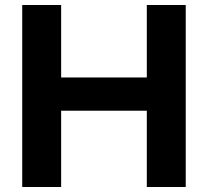

<svg xmlns="http://www.w3.org/2000/svg" viewBox="-20 -749 833 769"><path d="M69 0V-729H224.9V0ZM568 0V-729H723.9V0ZM192 -305.6V-438.7H600.9V-305.6Z"/></svg>

Font: Mona Sans ExtraLight
Style: Regular
Weight: 200
Designer: Deni Anggara
Foundry: GitHub
Version: Version 2.000